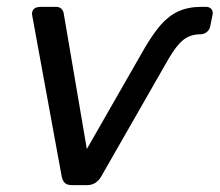

<svg xmlns="http://www.w3.org/2000/svg" viewBox="-20 -540 641 560"><path d="M191 0Q175 0 168.5 -7Q162 -14 160 -25L75 -489Q74 -493 73.5 -497.5Q73 -502 74 -505Q76 -513 82.5 -516.5Q89 -520 100 -520H143Q154 -520 159.5 -514Q165 -508 166 -500L241 -60L209 -63L402 -400Q426 -441 449 -467.5Q472 -494 500.5 -507Q529 -520 568 -520H581Q591 -520 596.5 -513.5Q602 -507 600 -497L593 -463Q591 -453 583 -446.5Q575 -440 565 -440Q535 -440 514.5 -423.5Q494 -407 472 -369L275 -25Q269 -14 258.5 -7Q248 0 233 0Z"/></svg>

Font: Rubik
Style: Italic
Weight: 400
Italic angle: -12°
Designer: Hubert and Fischer
Foundry: Hubert and Fischer
Version: Version 2.300;gftools[0.9.30]